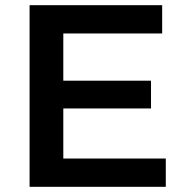

<svg xmlns="http://www.w3.org/2000/svg" viewBox="-20 -720 710 740"><path d="M224 -109V-302H562V-409H224V-591H605V-700H94V0H619V-109Z"/></svg>

Font: Montserrat Lite SemiBold
Style: Regular
Weight: 600
Designer: Julieta Ulanovsky
Foundry: Julieta Ulanovsky
Version: Version 7.200;PS 007.200;hotconv 1.0.88;makeotf.lib2.5.64775